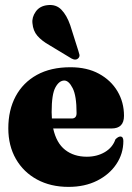

<svg xmlns="http://www.w3.org/2000/svg" viewBox="-20 -721 518 751"><path d="M465 -268Q465 -218.5 416.5 -218.5H188Q200.5 -161.5 234.8 -134.8Q269 -108 319.5 -108Q359.5 -108 390 -126Q420.5 -144 431.5 -176Q442.5 -187 450.5 -187Q462.5 -187 462.5 -169.5Q462.5 -120 435.2 -79.2Q408 -38.5 359.8 -14.2Q311.5 10 248 10Q178 10 125 -18.8Q72 -47.5 42.2 -99.2Q12.5 -151 12.5 -219Q12.5 -290.5 41.2 -344.2Q70 -398 124.2 -428Q178.5 -458 255.5 -458Q320.5 -458 367.2 -432.5Q414 -407 439.5 -364Q465 -321 465 -268ZM182 -282.5Q182 -269.5 183 -257.5H260.5Q279.5 -257.5 279.5 -278.5Q279.5 -346.5 264.2 -376.2Q249 -406 231.5 -406Q211.5 -406 196.8 -379.2Q182 -352.5 182 -282.5ZM254.5 -623 286.5 -522Q289.5 -513.5 290.8 -506.8Q292 -500 287 -494Q277 -483 260 -492L173 -544.5Q143 -561.5 126.2 -581Q109.5 -600.5 107 -629.5Q104 -653 119.8 -675.5Q135.5 -698 167 -701Q199.5 -704.5 220.2 -683Q241 -661.5 254.5 -623Z"/></svg>

Font: Fraunces 144pt S050 Black
Style: Regular
Weight: 900
Version: Version 1.000; ttfautohint (v1.8.3)